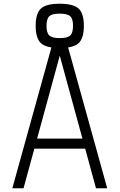

<svg xmlns="http://www.w3.org/2000/svg" viewBox="-20 -1008 640 1028"><path d="M46 0 268 -800H332L554 0H494L300 -710L106 0ZM138 -212 152 -266H448L462 -212ZM299 -751Q227 -751 199 -777Q171 -803 171 -870Q171 -936 199 -962Q227 -988 299 -988Q373 -988 401 -962Q429 -936 429 -870Q429 -803 401 -777Q373 -751 299 -751ZM299 -804Q341 -804 356 -818Q371 -832 371 -870Q371 -907 356 -921Q341 -935 299 -935Q259 -935 244 -921Q229 -907 229 -870Q229 -832 244 -818Q259 -804 299 -804Z"/></svg>

Font: Victor Mono Thin ExtraLight
Style: Regular
Weight: 250
Monospace: yes
Version: Version 1.561;gftools[0.9.30]